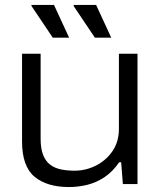

<svg xmlns="http://www.w3.org/2000/svg" viewBox="-20 -743 650 775"><path d="M259 12Q169 12 119 -30Q69 -72 69 -172V-526H144V-183Q144 -142 154.5 -116.5Q165 -91 183.5 -77.5Q202 -64 227 -59Q252 -54 281 -54Q326 -54 367 -74.5Q408 -95 434 -133Q460 -171 460 -223V-526H535V0H476L469 -88H461Q435 -50 402 -28Q369 -6 332.5 3Q296 12 259 12ZM363 -591 277 -719 278 -723H368L429 -591ZM193 -591 107 -719V-723H198L259 -591Z"/></svg>

Font: Archivo SemiExpanded Light
Style: Regular
Weight: 300
Width: 6
Designer: Hector Gatti
Foundry: Omnibus-Type
Version: Version 2.001